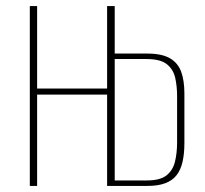

<svg xmlns="http://www.w3.org/2000/svg" viewBox="-20 -611 675 631"><path d="M78 0V-591H102V-320H332V-591H357V-435H463Q512 -435 538.5 -419.5Q565 -404 575.5 -375Q586 -346 586 -304V-141Q586 -106 580 -79.5Q574 -53 560.5 -35.5Q547 -18 523.5 -9Q500 0 465 0H332V-300H102V0ZM357 -18H463Q506 -18 527 -34.5Q548 -51 555 -79.5Q562 -108 562 -143V-295Q562 -327 556 -354.5Q550 -382 529 -399.5Q508 -417 461 -417H357Z"/></svg>

Font: Alumni Sans SC Thin
Style: Regular
Weight: 100
Designer: Robert E. Leuschke
Foundry: Robert E. Leuschke
Version: Version 1.018